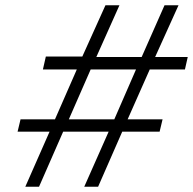

<svg xmlns="http://www.w3.org/2000/svg" viewBox="-20 -710 734 730"><path d="M76.2 0 168.5 -209.5H46.9L58.1 -256.3H189L272 -445.8H143.1L154.3 -495.1H293L380.9 -689.9H434.1L346.2 -493.2H518.6L605.5 -689.9H658.7L569.8 -493.2H693.8L683.1 -445.8H549.3L465.3 -256.3H598.1L586.9 -209.5H444.8L353 0H300.3L393.1 -209.5H220.2L128.4 0ZM241.7 -256.3H414.6L497.1 -445.8H324.7Z"/></svg>

Font: HK Grotesk Legacy
Style: Italic
Weight: 400
Italic angle: -13°
Designer: Alfredo Marco Pradil
Foundry: Hanken Design Co.
Version: Version 2.022;PS 002.022;hotconv 1.0.88;makeotf.lib2.5.64775